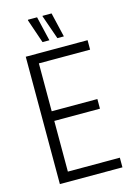

<svg xmlns="http://www.w3.org/2000/svg" viewBox="-130 -934 686 999"><g transform="rotate(-15 213.5 -434.5)"><path d="M64 0V-686H397V-635H121V-377H367V-325H121V-52H401V0ZM248 -737 203 -866V-869H252L283 -737ZM168 -737 124 -866 125 -869H174L205 -737Z"/></g></svg>

Font: Archivo ExtraCondensed ExtraLight
Style: Regular
Weight: 250
Width: 2
Designer: Hector Gatti
Foundry: Omnibus-Type
Version: Version 2.001